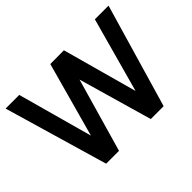

<svg xmlns="http://www.w3.org/2000/svg" viewBox="-140 -988 1256 1256"><g transform="rotate(-45 488.0 -360.0)"><path d="M221.8 0 11.7 -720H138L281.3 -200.2L424.5 -719.2L551 -720L694.3 -200.2L837.5 -720H964L753.8 0H634.8L487.8 -512.2L340.8 0Z"/></g></svg>

Font: Manrope ExtraLight
Style: Regular
Weight: 200
Designer: Mikhail Sharanda
Foundry: Mikhail Sharanda
Version: Version 4.505